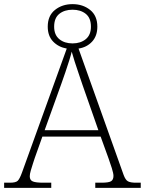

<svg xmlns="http://www.w3.org/2000/svg" viewBox="-23 -909 701 929"><path d="M-3 0V-25H25Q53 -25 62.5 -34Q72 -43 83 -73L300 -674Q260 -681 234 -708Q208 -735 208 -780Q208 -833 243 -861Q278 -889 328 -889Q378 -889 413 -861Q448 -833 448 -780Q448 -735 422.5 -707.5Q397 -680 357 -674L575 -63Q584 -38 596.5 -31.5Q609 -25 634 -25H658V0H438V-25H468Q504 -25 515 -32.5Q526 -40 526 -58Q526 -70 518 -95.5Q510 -121 502 -143L464 -248H182L145 -144Q142 -135 136.5 -118Q131 -101 126 -84Q121 -67 121 -56Q121 -37 136 -31Q151 -25 186 -25H225V0ZM193 -279H453L377 -496Q368 -524 357.5 -553.5Q347 -583 338.5 -610.5Q330 -638 324 -659Q320 -642 311.5 -615Q303 -588 293.5 -560Q284 -532 275 -507ZM328 -699Q367 -699 392 -719.5Q417 -740 417 -780Q417 -822 392 -842Q367 -862 328 -862Q289 -862 264 -842Q239 -822 239 -780Q239 -740 264 -719.5Q289 -699 328 -699Z"/></svg>

Font: Noto Serif Kannada ExtraLight
Style: Regular
Weight: 250
Version: Version 2.003